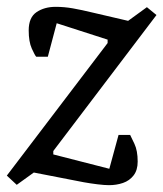

<svg xmlns="http://www.w3.org/2000/svg" viewBox="-38 -533 478 562"><path d="M281 9Q268 9 247.5 6.5Q227 4 207.5 0.5Q188 -3 174 -6L61 -28L11 8L-18 -19L277 -407V-417L128 -465L102 -367H68Q64 -371 55 -391Q46 -411 46 -444Q46 -482 69 -497.5Q92 -513 125 -513Q150 -513 175.5 -508.5Q201 -504 234 -496L337 -472L392 -512L420 -489L118 -91V-81L282 -39L309 -138H343Q346 -132 355.5 -112Q365 -92 365 -60Q365 -35 353 -19.5Q341 -4 322 2.5Q303 9 281 9Z"/></svg>

Font: Faustina
Style: Italic
Weight: 400
Italic angle: -8°
Designer: Alfonso Garcia
Foundry: http://www.omnibus-type.com
Version: Version 1.200